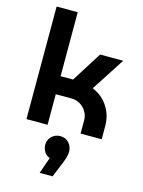

<svg xmlns="http://www.w3.org/2000/svg" viewBox="-148 -814 894 1203"><g transform="rotate(15 299.0 -213.0)"><path d="M65 0V-730H202V-315H283L406 -510H556L416 -294Q481 -267 517 -211Q553 -155 553 -86V0H416V-86Q416 -117 400.5 -142.5Q385 -168 360 -183Q335 -198 304 -198H202V0ZM232 304 269 198Q244 190 232 168Q220 146 220 124Q220 92 243 70Q266 48 298 48Q334 48 355 72.5Q376 97 376 129Q376 156 360 196L316 304Z"/></g></svg>

Font: MuseoModerno SemiBold
Style: Regular
Weight: 600
Designer: Pablo Cosgaya, Héctor Gatti, Marcela Romero, and the Authors of The MuseoModerno Project.
Foundry: Omnibus-Type Team
Version: Version 1.001